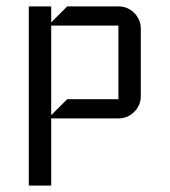

<svg xmlns="http://www.w3.org/2000/svg" viewBox="-20 -370 530 600"><path d="M420 -70Q420 -41 399.5 -20.5Q379 0 350 0H140V210H70V-350H140V-300L190 -350H350Q379 -350 399.5 -329.5Q420 -309 420 -280ZM350 -60V-290H140V-10L190 -60Z"/></svg>

Font: Iceland
Style: Regular
Weight: 400
Designer: Cyreal (www.cyreal.org)
Foundry: Cyreal (www.cyreal.org)
Version: Version 1.001